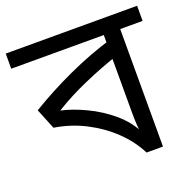

<svg xmlns="http://www.w3.org/2000/svg" viewBox="-123 -734 843 846"><g transform="rotate(-20 298.0 -311.0)"><path d="M606 -622V-551H501V0H424Q394 -60 341.5 -110.5Q289 -161 221 -196Q153 -231 76 -243L37 -339Q133 -397 235.5 -444Q338 -491 447 -524L424 -482V-551H-10V-622ZM424 -474 445 -446Q369 -421 285 -384.5Q201 -348 130 -304Q184 -292 245 -263Q306 -234 358 -190Q410 -146 438 -88H429Q427 -111 425.5 -134Q424 -157 424 -189Z"/></g></svg>

Font: ubangla85
Style: Book
Weight: 400
Designer: Jelle Bosma - Monotype Design Team
Foundry: Monotype Imaging Inc.
Version: Version 2.003